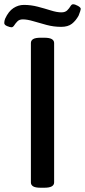

<svg xmlns="http://www.w3.org/2000/svg" viewBox="-48 -879 399 901"><path d="M143 2Q118 2 107.5 -4.5Q97 -11 97 -23V-677Q97 -689 107.5 -695.5Q118 -702 143 -702H159Q184 -702 195 -695.5Q206 -689 206 -677V-23Q206 -11 195 -4.5Q184 2 159 2ZM6 -751Q-1 -751 -14.5 -756.5Q-28 -762 -28 -771Q-28 -776 -27 -781Q-26 -786 -24 -791Q-8 -826 15 -841Q38 -856 64 -856Q97 -856 129.5 -847.5Q162 -839 190.5 -830Q219 -821 240 -821Q258 -821 267.5 -830.5Q277 -840 282.5 -849.5Q288 -859 295 -859Q304 -859 317.5 -851.5Q331 -844 331 -837Q331 -834 328.5 -826.5Q326 -819 321 -806Q308 -782 289.5 -767.5Q271 -753 239 -753Q204 -753 170.5 -762Q137 -771 108.5 -779.5Q80 -788 59 -788Q43 -788 34 -779Q25 -770 19 -760.5Q13 -751 6 -751Z"/></svg>

Font: Asap Semi Expanded Medium
Style: Regular
Weight: 500
Width: 6
Designer: Pablo Cosgaya
Foundry: Omnibus-Type
Version: Version 3.001; ttfautohint (v1.8.4.7-5d5b)